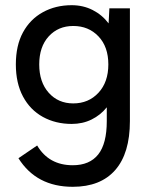

<svg xmlns="http://www.w3.org/2000/svg" viewBox="-20 -512 588 739"><path d="M260 207Q120 207 51 97L123 48Q168 124 260 124Q325 124 358 82.5Q391 41 391 -46V-99Q367 -69 332.5 -52Q298 -35 256 -35Q194 -35 145 -62Q96 -89 68.5 -140.5Q41 -192 41 -264Q41 -337 68.5 -387.5Q96 -438 145 -465Q194 -492 256 -492Q300 -492 336.5 -473.5Q373 -455 398 -422L401 -480H480V-46Q480 78 423.5 142.5Q367 207 260 207ZM262 -114Q321 -114 359 -155Q397 -196 397 -264Q397 -332 359 -372Q321 -412 262 -412Q204 -412 167.5 -372Q131 -332 131 -264Q131 -196 167.5 -155Q204 -114 262 -114Z"/></svg>

Font: Zen Kaku Gothic Antique Medium
Style: Regular
Weight: 500
Designer: Yoshimichi Ohira
Foundry: Positype
Version: Version 1.002